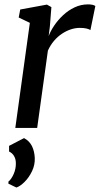

<svg xmlns="http://www.w3.org/2000/svg" viewBox="-20 -585 456 878"><path d="M50 0 116.5 -480.5 65.5 -505 72.5 -541.5 194.5 -564 215 -552.5 208 -463.5 202.5 -420Q211 -443 228 -468.2Q245 -493.5 268.5 -515.5Q292 -537.5 321 -551.2Q350 -565 383 -565Q392.5 -565 401.8 -563.2Q411 -561.5 416 -557.5L393.5 -447.5Q388 -451.5 375.8 -454.5Q363.5 -457.5 345 -457.5Q325 -457.5 304.2 -450.8Q283.5 -444 263.8 -431Q244 -418 227.2 -398.5Q210.5 -379 199 -353.5L150 0ZM55 272.5 18.5 255V245.5Q32.5 234 42.8 210.2Q53 186.5 52.5 161.5Q52.5 142.5 44.2 128.5Q36 114.5 21.5 108V82L90 46.5Q115 60 126.2 83.2Q137.5 106.5 139 136.5Q140.5 168.5 126.5 197.8Q112.5 227 92.2 247Q72 267 55 272.5Z"/></svg>

Font: Merriweather 24pt
Style: Italic
Weight: 400
Italic angle: -7.8°
Designer: Eben Sorkin
Foundry: Eben Sorkin
Version: Version 2.101